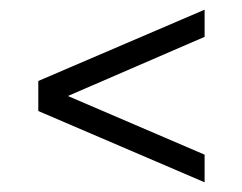

<svg xmlns="http://www.w3.org/2000/svg" viewBox="-20 -451 500 396"><path d="M402 -75 59 -222V-284L402 -431V-375L120 -253L402 -132Z"/></svg>

Font: Saira ExtraCondensed
Style: Regular
Weight: 400
Width: 2
Designer: Hector Gatti with collaboration of the Omnibus-Type team
Foundry: Omnibus-Type
Version: Version 1.101